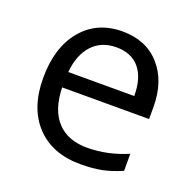

<svg xmlns="http://www.w3.org/2000/svg" viewBox="-104 -650 768 765"><g transform="rotate(20 280.5 -267.5)"><path d="M312 9.8Q193.4 9.8 124.8 -62.5Q56.2 -134.8 56.2 -263.2Q56.2 -392.6 119.9 -468.8Q183.6 -544.9 291 -544.9Q391.6 -544.9 450.2 -478.8Q508.8 -412.6 508.8 -304.2V-252.9H140.1Q142.6 -158.7 187.7 -109.9Q232.9 -61 314.9 -61Q401.4 -61 485.8 -97.2V-24.9Q442.9 -6.3 404.5 1.7Q366.2 9.8 312 9.8ZM290 -477.1Q225.6 -477.1 187.3 -435.1Q148.9 -393.1 142.1 -318.8H421.9Q421.9 -395.5 387.7 -436.3Q353.5 -477.1 290 -477.1Z"/></g></svg>

Font: Open Sans ACDW
Style: acdw
Weight: 400
Foundry: Ascender Corporation
Version: Version 1.10